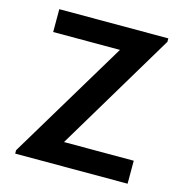

<svg xmlns="http://www.w3.org/2000/svg" viewBox="-106 -818 877 916"><g transform="rotate(15 332.0 -360.0)"><path d="M50 0V-16.7L404.8 -607.2H75V-720H613.5V-703L260.7 -113.5H605.2V0Z"/></g></svg>

Font: Hauora
Style: Regular
Weight: 400
Designer: Wayne Shih
Foundry: WCYS
Version: Version 1.001